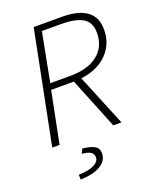

<svg xmlns="http://www.w3.org/2000/svg" viewBox="-160 -749 851 1058"><g transform="rotate(-20 265.5 -220.0)"><path d="M39 0 170 -659H336Q395 -659 438.5 -644.5Q482 -630 506 -597.5Q530 -565 530 -514Q530 -464 510.5 -424.5Q491 -385 457 -357.5Q423 -330 376.5 -315.5Q330 -301 277 -301H142L82 0ZM150 -337H265Q372 -337 429.5 -383.5Q487 -430 487 -510Q487 -572 444.5 -597.5Q402 -623 317 -623H205ZM397 0 273 -307 310 -328 445 0ZM126 219 125 191Q186 189 216.5 173Q247 157 247 133Q247 111 230.5 101Q214 91 180 88L193 61Q231 66 251 74Q271 82 278.5 94Q286 106 286 124Q286 153 266 174Q246 195 210 206.5Q174 218 126 219Z"/></g></svg>

Font: Source Sans 3 ExtraLight Light
Style: Italic
Weight: 300
Italic angle: -11°
Version: Version 3.052;hotconv 1.1.0;makeotfexe 2.6.0